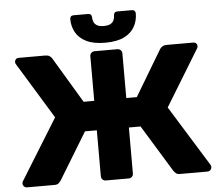

<svg xmlns="http://www.w3.org/2000/svg" viewBox="-59 -970 1187 1036"><g transform="rotate(-5 534.5 -451.5)"><path d="M45.5 0Q36.1 0 29.6 -6.7Q23.1 -13.4 23.1 -22.8Q23.1 -30.1 25.8 -33.8L229.5 -363.1L43.9 -667Q40.1 -673.1 40.1 -678.8Q40.1 -687.4 45.9 -693.7Q51.6 -700 61.4 -700H204.7Q219.9 -700 228.8 -694.3Q237.7 -688.6 242.1 -680.6L390 -433.4H447.6V-674.9Q447.6 -685.5 454.9 -692.8Q462.1 -700 472.7 -700H596.1Q606.7 -700 614 -692.8Q621.2 -685.5 621.2 -674.9V-433.4H678.1L826 -680.6Q831 -688.6 839.9 -694.3Q848.9 -700 863.4 -700H1007.5Q1017.2 -700 1023 -693.7Q1028.7 -687.4 1028.7 -678.8Q1028.7 -673.1 1025 -667L839.4 -363.1L1043.1 -33.8Q1045.7 -30.1 1045.7 -22.8Q1045.7 -13.4 1039.2 -6.7Q1032.7 0 1023.4 0H874.5Q858.6 0 851.1 -7.2Q843.6 -14.5 840.3 -19.2L684.6 -273.8H621.2V-24.7Q621.2 -13.9 614 -6.9Q606.7 0 596.1 0H472.7Q462.1 0 454.9 -6.9Q447.6 -13.9 447.6 -25.1V-273.8H383.5L228.6 -19.2Q225.2 -14.5 217.7 -7.2Q210.2 0 194.4 0ZM534.6 -740.6Q471 -740.6 432 -760.1Q393 -779.6 375.1 -812.2Q357.1 -844.9 357.1 -884.1Q357.1 -892.1 361.8 -897.6Q366.5 -903.1 376.1 -903.1H456.1Q465.1 -903.1 470.1 -897.6Q475.1 -892.1 475.1 -884.1Q475.1 -870.6 480.1 -858.4Q485.1 -846.2 497.9 -838.7Q510.8 -831.2 534.5 -831.2Q558.9 -831.2 571.5 -838.7Q584.1 -846.2 589.1 -858.4Q594.1 -870.6 594.1 -884.1Q594.1 -892.1 599.1 -897.6Q604.1 -903.1 613.1 -903.1H693.1Q702.1 -903.1 707.1 -897.6Q712.1 -892.1 712.1 -884.1Q712.1 -844.9 694.2 -812.2Q676.2 -779.6 637.4 -760.1Q598.6 -740.6 534.6 -740.6Z"/></g></svg>

Font: Rubik Light
Style: Regular
Weight: 300
Designer: Hubert and Fischer
Foundry: Hubert and Fischer
Version: Version 2.300;gftools[0.9.30]